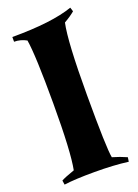

<svg xmlns="http://www.w3.org/2000/svg" viewBox="-139 -771 602 840"><g transform="rotate(-20 162.0 -351.5)"><path d="M256 -659Q238 -576 238 -327.5Q238 -79 247 -35Q282 -25 313 -11L310 9Q243 0 153 0Q63 0 12 7L9 -13Q25 -22 71 -38Q87 -118 87 -343Q87 -568 75 -641Q48 -656 18 -656V-678Q203 -678 300 -712L306 -693Q286 -676 256 -659Z"/></g></svg>

Font: Almendra
Style: Bold
Weight: 700
Designer: Ana Sanfelippo
Foundry: Ana Sanfelippo
Version: Version 1.004